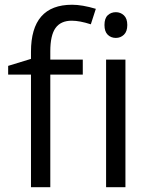

<svg xmlns="http://www.w3.org/2000/svg" viewBox="-20 -785 632 805"><path d="M327.1 -472.2H190.9V0H109.9V-472.2H14.2V-508.8L109.9 -538.1V-567.9Q109.9 -765.1 282.2 -765.1Q324.7 -765.1 381.8 -748L360.8 -683.1Q314 -698.2 280.8 -698.2Q234.9 -698.2 212.9 -667.7Q190.9 -637.2 190.9 -569.8V-535.2H327.1ZM505.9 0H424.8V-535.2H505.9ZM418 -680.2Q418 -708 431.6 -720.9Q445.3 -733.9 465.8 -733.9Q485.4 -733.9 499.5 -720.7Q513.7 -707.5 513.7 -680.2Q513.7 -652.8 499.5 -639.4Q485.4 -626 465.8 -626Q445.3 -626 431.6 -639.4Q418 -652.8 418 -680.2Z"/></svg>

Font: f06041945
Style: Regular
Weight: 400
Foundry: Ascender Corporation
Version: Version 1.10